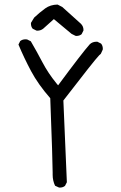

<svg xmlns="http://www.w3.org/2000/svg" viewBox="-20 -851 540 858"><path d="M215.3 -80.6V-69.8Q215.3 -43.9 226.1 -21L243.2 -13.2Q245.1 -12.7 247.1 -12.7Q261.2 -12.7 270.5 -20.5L278.8 -36.6L263.2 -401.9Q401.9 -582 423.3 -604L430.7 -610.8L439 -628.9Q439.5 -630.9 439.5 -632.8Q439.5 -647 431.6 -656.2L415 -664.6Q413.1 -664.6 411.6 -664.6Q393.1 -664.6 381.3 -653.3Q348.1 -616.2 239.7 -469.7L233.4 -477.1Q194.8 -524.4 169.7 -572.5Q144.5 -620.6 117.7 -666.5L101.1 -674.8Q97.2 -675.3 93.8 -675.3Q80.1 -675.3 70.3 -667.5L62.5 -651.9Q87.4 -592.3 118.9 -533.2Q150.4 -474.1 204.6 -412.1Q215.3 -128.9 215.3 -80.6ZM321.3 -690.4Q335.4 -690.4 344.7 -698.2L353 -714.8Q353 -716.3 353 -717.8Q353 -732.9 341.8 -744.6L258.3 -819.8L237.3 -830.6Q205.1 -830.1 182.1 -813.5Q157.2 -795.4 132.8 -772.5L118.7 -749.5Q118.2 -747.6 118.2 -746.1Q118.2 -731.9 126 -722.7L142.6 -714.4Q144.5 -713.9 146.5 -713.9Q161.6 -713.9 172.9 -722.7L220.7 -765.6L299.8 -699.7L317.4 -690.9Q319.3 -690.4 321.3 -690.4Z"/></svg>

Font: Bakudai
Style: ExtraLight
Weight: 200
Version: Version 1.48